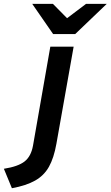

<svg xmlns="http://www.w3.org/2000/svg" viewBox="-100 -752 572 992"><path d="M-38.5 220.5 -80 120Q-6.5 108.5 27 82.2Q60.5 56 70.5 0.5L160 -511H280.5L191.5 -9.5Q178.5 64 152.8 109.8Q127 155.5 81 181.2Q35 207 -38.5 220.5ZM174.5 -576 66.5 -732H173.5L246.5 -658L344.5 -732H451.5L288.5 -576Z"/></svg>

Font: Overpass
Style: Bold Italic
Weight: 700
Italic angle: -10°
Designer: Delve Withrington, Dave Bailey, Thomas Jockin
Foundry: Delve Fonts LLC
Version: Version 4.000; ttfautohint (v1.8.3)